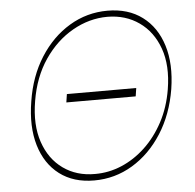

<svg xmlns="http://www.w3.org/2000/svg" viewBox="-53 -790 869 854"><g transform="rotate(-5 381.5 -363.5)"><path d="M710.2 -365.1Q691.8 -253.6 637.8 -169Q583.8 -84.5 505.1 -37.3Q426.5 9.9 333.8 9.9Q241.8 9.9 179.5 -37.1Q117.2 -84.2 92 -168.7Q66.8 -253.2 85.2 -365.1Q102.6 -476.2 155.9 -559.8Q209.2 -643.5 287.3 -690.3Q365.4 -737.2 457.4 -737.2Q550.1 -737.2 612.7 -690.3Q675.4 -643.5 701.5 -559.8Q727.6 -476.2 710.2 -365.1ZM694.6 -365.1Q712 -470.5 684.3 -547.8Q656.6 -625 596.2 -667.4Q535.9 -709.9 454.5 -710.2Q373.2 -709.9 299 -667.6Q224.8 -625.4 172.2 -548.1Q119.7 -470.9 102.3 -365.1Q84.5 -259.6 111.2 -181.6Q137.8 -103.7 197.8 -60.9Q257.8 -18.1 339.5 -18.5Q400.6 -18.1 458.5 -42.4Q516.3 -66.8 564.8 -112.4Q613.3 -158 647.4 -221.9Q681.5 -285.9 694.6 -365.1ZM555.4 -383.5 549.7 -346.6H240.1L245.7 -383.5Z"/></g></svg>

Font: Inter Thin  BETA
Style: Italic
Weight: 100
Italic angle: -9.39999°
Designer: Rasmus Andersson
Foundry: rsms
Version: Version 3.011;git-f93a4a705